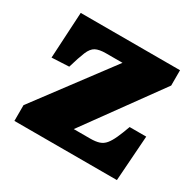

<svg xmlns="http://www.w3.org/2000/svg" viewBox="-119 -649 798 782"><g transform="rotate(30 280.0 -258.0)"><path d="M36 0V-74L299 -425H222Q190 -425 173 -416Q156 -407 145 -380.5Q134 -354 119 -303L38 -299L50 -516H517V-444L262 -92H339Q365 -92 381.5 -97.5Q398 -103 409.5 -117Q421 -131 431.5 -154Q442 -177 455 -213H533L518 0Z"/></g></svg>

Font: Literata 18pt ExtraBold
Style: Regular
Weight: 800
Designer: Latin by Veronika Burian and Jose Scaglione. Greek by Irene Vlachou. Cyrillic by Vera Evstafieva.
Foundry: TypeTogether
Version: Version 3.103;gftools[0.9.29]